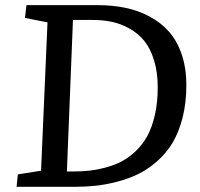

<svg xmlns="http://www.w3.org/2000/svg" viewBox="-20 -720 772 740"><path d="M43.9 0 48.8 -47.9 138.2 -62 163.1 -633.8 76.2 -650.9 82 -700.2H356Q413.6 -700.2 463.1 -689.9Q512.7 -679.7 556.6 -656.2Q600.6 -632.8 631.6 -597.7Q662.6 -562.5 680.4 -510Q698.2 -457.5 698.2 -392.1Q698.2 -323.2 683.6 -266.1Q668.9 -209 644.8 -169.2Q620.6 -129.4 585.7 -98.6Q550.8 -67.9 513.4 -49.6Q476.1 -31.2 432.1 -19.8Q388.2 -8.3 349.4 -4.2Q310.5 0 269 0ZM237.8 -59.1H262.2Q294.9 -59.1 324.2 -62.3Q353.5 -65.4 387.5 -74.5Q421.4 -83.5 449.2 -98.1Q477.1 -112.8 503.4 -137.9Q529.8 -163.1 547.9 -196Q565.9 -229 576.9 -276.9Q587.9 -324.7 587.9 -382.8Q587.9 -442.4 573.5 -488.5Q559.1 -534.7 535.4 -563.2Q511.7 -591.8 478.3 -610.4Q444.8 -628.9 410.4 -636Q376 -643.1 336.9 -643.1H261.2Z"/></svg>

Font: Literata Book Medium
Style: Italic
Weight: 500
Italic angle: -3°
Designer: Latin by Veronika Burian and Jose Scaglione. Greek by Irene Vlachou. Cyrillic by Vera Evstafieva
Foundry: TypeTogether
Version: Version 1.003;PS 001.003;hotconv 1.0.88;makeotf.lib2.5.64775